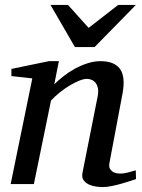

<svg xmlns="http://www.w3.org/2000/svg" viewBox="-20 -740 570 772"><path d="M526.9 -20Q520.5 -17.6 504.6 -12.5Q488.8 -7.3 469.2 -1.7Q449.7 3.9 429.2 8.1Q408.7 12.2 393.1 12.2Q384.3 12.2 368.9 10.5Q353.5 8.8 339.4 2.7Q325.2 -3.4 316.4 -15.1Q307.6 -26.9 312 -46.9L373 -354Q376.5 -374 373.3 -387.2Q370.1 -400.4 363 -408.4Q356 -416.5 346.7 -419.7Q337.4 -422.9 329.1 -422.9Q316.9 -422.9 299.1 -415.8Q281.2 -408.7 261.5 -397Q241.7 -385.3 221.7 -369.4Q201.7 -353.5 185.1 -335.9L116.2 0H22.9L109.9 -424.8L25.9 -434.1V-462.9L176.8 -494.1H216.8L198.2 -400.9Q214.8 -417.5 236.3 -434.3Q257.8 -451.2 282.2 -464.4Q306.6 -477.5 332.8 -485.8Q358.9 -494.1 383.8 -494.1Q438.5 -494.1 461.7 -463.9Q484.9 -433.6 473.1 -366.2L419.9 -84Q417.5 -69.8 422.1 -61.5Q426.8 -53.2 434.3 -48.8Q441.9 -44.4 450.2 -43.2Q458.5 -42 462.9 -42Q476.6 -42 492.7 -45.9Q508.8 -49.8 525.9 -55.2ZM360.4 -550.8H281.2L183.1 -720.2H253.4L336.4 -627.9L455.1 -720.2H526.4Z"/></svg>

Font: Charis SIL Phon
Style: Italic
Weight: 400
Italic angle: -11°
Foundry: SIL International
Version: Version 5.000